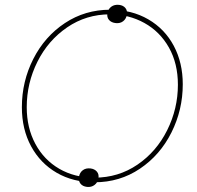

<svg xmlns="http://www.w3.org/2000/svg" viewBox="-20 -745 810 790"><path d="M70 -304Q70 -410 117 -502.5Q164 -595 247 -650Q330 -705 433 -705Q522 -705 590 -665.5Q658 -626 695 -556.5Q732 -487 732 -398Q732 -293 685.5 -200Q639 -107 556 -51Q473 5 369 5Q281 5 213.5 -34Q146 -73 108 -143Q70 -213 70 -304ZM712 -396Q712 -484 675 -549.5Q638 -615 574 -650.5Q510 -686 432 -686Q335 -686 256.5 -632.5Q178 -579 134 -491Q90 -403 90 -304Q90 -219 125.5 -153Q161 -87 224 -50.5Q287 -14 369 -14Q467 -14 545.5 -67.5Q624 -121 668 -209.5Q712 -298 712 -396ZM470 -725Q487 -723 496 -712Q505 -701 502 -684Q499 -667 486.5 -657.5Q474 -648 456 -650Q438 -652 428.5 -663Q419 -674 422 -691Q425 -708 438 -717.5Q451 -727 470 -725ZM352 -52Q369 -50 378.5 -39Q388 -28 385 -11Q382 6 369 16Q356 26 338 24Q320 22 311 10.5Q302 -1 305 -18Q308 -35 320.5 -44.5Q333 -54 352 -52Z"/></svg>

Font: Fixel Italic Variable 20240409 Display Thin
Style: Italic
Weight: 100
Italic angle: -10°
Designer: AlfaBravo + MacPaw
Foundry: Kyrylo Tkachov, Marchela Mozhyna, Serhii Makarenko, Maria Weinstein, Zakhar Kryvoshyya
Version: Version 1.211;Glyphs 3.2 (3225)